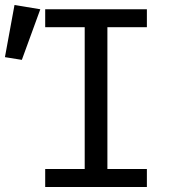

<svg xmlns="http://www.w3.org/2000/svg" viewBox="-74 -743 710 763"><path d="M105.6 -706.2H509.7V-634.9H352.8V-71.3H509.7V0H105.6V-71.3H262.6V-634.9H105.6ZM-54.4 -515.9 -16.4 -723.1 86.2 -706.2 12.8 -505.1Z"/></svg>

Font: Fira Code Fixed
Style: Regular
Weight: 400
Monospace: yes
Designer: Carrois Corporate, Edenspiekermann AG, Nikita Prokopov
Foundry: Carrois Corporate, Edenspiekermann AG, Nikita Prokopov
Version: Version 5.002